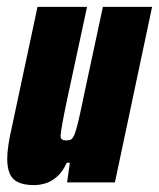

<svg xmlns="http://www.w3.org/2000/svg" viewBox="-20 -530 462 558"><path d="M79 8Q51 8 33.5 0Q16 -8 8.5 -25Q1 -42 1 -68Q1 -86 4.5 -109.5Q8 -133 15 -163L89 -510H233L174 -236Q165 -193 161 -170Q157 -147 156 -136Q156 -130 158 -127Q160 -124 164 -123Q168 -122 173 -122Q182 -122 187 -125Q192 -128 197 -140.5Q202 -153 208.5 -181Q215 -209 225 -258L279 -510H422L314 0H175L183 -57H174Q161 -29 144 -15Q127 -1 110 3.5Q93 8 79 8Z"/></svg>

Font: Saira Condensed Black
Style: Italic
Weight: 900
Width: 3
Italic angle: -12°
Designer: Hector Gatti with collaboration of the Omnibus-Type team
Foundry: Omnibus-Type
Version: Version 1.101